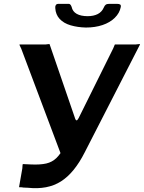

<svg xmlns="http://www.w3.org/2000/svg" viewBox="-20 -973 747 997"><path d="M79 -2 96 -99Q97 -108 97 -114.5Q97 -121 100 -121L142 -119Q189 -117 220 -124Q251 -131 273.5 -153Q296 -175 317 -216L568 -722Q572 -730 574 -736.5Q576 -743 578 -742H684Q694 -743 700.5 -744Q707 -745 707 -742L420 -182Q366 -75 296.5 -31Q227 13 125 2L102 1Q92 -1 85.5 -0.5Q79 0 79 -2ZM302 -157 90 -721Q86 -730 83 -735.5Q80 -741 82 -742H216Q226 -743 232 -744Q238 -745 238 -742L371 -355Q374 -348 378 -348Q382 -348 387 -358L420 -348ZM426 -830Q383 -831 347 -841.5Q311 -852 290 -874.5Q269 -897 267 -931Q266 -941 270 -947Q274 -953 284 -953H330Q340 -954 344.5 -950Q349 -946 352 -937Q357 -913 378.5 -901Q400 -889 435 -889Q466 -889 487.5 -900Q509 -911 519 -934Q523 -944 529 -948.5Q535 -953 547 -953H588Q599 -953 604 -949.5Q609 -946 607 -936Q601 -905 576 -880.5Q551 -856 512.5 -843Q474 -830 426 -830Z"/></svg>

Font: Libre Franklin SemiBold
Style: Italic
Weight: 600
Italic angle: -8°
Designer: Pablo Impallari, Rodrigo Fuenzalida, Nhung Nguyen
Foundry: Impallari Type
Version: Version 3.000